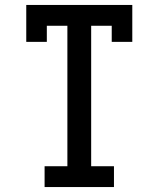

<svg xmlns="http://www.w3.org/2000/svg" viewBox="-20 -755 640 775"><path d="M160 0V-84H252V-651H169V-586H86V-735H514V-586H431V-651H348V-84H440V0Z"/></svg>

Font: Iosevka HT Medium Extended
Style: Regular
Weight: 500
Width: 7
Monospace: yes
Designer: Belleve Invis
Foundry: Belleve Invis
Version: Version 32.3.0; ttfautohint (v1.8.4)